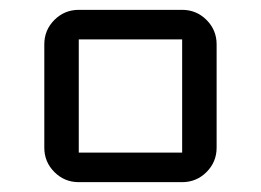

<svg xmlns="http://www.w3.org/2000/svg" viewBox="-20 -370 530 390"><path d="M420 -70Q420 -41 399.5 -20.5Q379 0 350 0H140Q111 0 90.5 -20.5Q70 -41 70 -70V-280Q70 -309 90.5 -329.5Q111 -350 140 -350H350Q379 -350 399.5 -329.5Q420 -309 420 -280ZM350 -60V-290H140V-60Z"/></svg>

Font: Iceland
Style: Regular
Weight: 400
Designer: Cyreal (www.cyreal.org)
Foundry: Cyreal (www.cyreal.org)
Version: Version 1.001